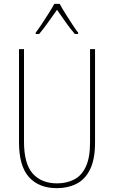

<svg xmlns="http://www.w3.org/2000/svg" viewBox="-20 -1063 594 1000"><path d="M475 -321Q475 -233 449 -180.5Q423 -128 378 -105.5Q333 -83 277 -83Q182 -83 130.5 -141Q79 -199 79 -321V-807H105V-325Q105 -210 150.5 -159Q196 -108 277 -108Q328 -108 367 -128.5Q406 -149 427.5 -196Q449 -243 449 -321V-807H475ZM291 -1043Q303 -1020 322 -990Q341 -960 359 -932.5Q377 -905 387 -893V-886H370Q347 -912 322 -947.5Q297 -983 277 -1012Q257 -984 231.5 -948Q206 -912 184 -886H166V-893Q179 -910 197 -937Q215 -964 233 -992.5Q251 -1021 263 -1043Z"/></svg>

Font: Noto Sans Kannada UI Condensed Thin
Style: Regular
Weight: 100
Width: 3
Designer: Jelle Bosma - Monotype Design Team
Foundry: Monotype Imaging Inc.
Version: Version 2.005; ttfautohint (v1.8.4.7-5d5b)